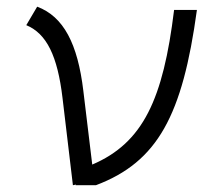

<svg xmlns="http://www.w3.org/2000/svg" viewBox="-20 -547 626 567"><path d="M195.3 0 204.6 -2 203.1 0H263.2C445.8 -68.8 519 -206.5 561.5 -517.6H494.1C461.9 -253.4 402.3 -125 252.4 -61L226.1 -278.8C209.5 -417.5 168 -498 89.8 -527.3L57.6 -472.7C117.7 -447.8 149.9 -381.8 164.6 -257.8Z"/></svg>

Font: Cascadia Mono PL Light
Style: Italic
Weight: 300
Italic angle: -10°
Monospace: yes
Designer: Aaron Bell
Foundry: Saja Typeworks
Version: Version 2404.023